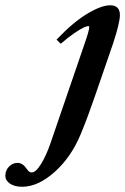

<svg xmlns="http://www.w3.org/2000/svg" viewBox="-182 -445 478 734"><path d="M-97.2 269Q-126 269 -143.8 257.1Q-161.6 245.1 -161.6 226.6Q-161.6 206.5 -147.7 192.1Q-133.8 177.7 -115.2 177.7Q-95.2 177.7 -80.1 200.2Q-70.8 214.4 -61 214.4Q-45.4 214.4 -25.4 182.4Q-5.4 150.4 11.2 102.1L139.2 -271.5Q159.2 -328.1 159.2 -341.3Q159.2 -345.2 155.3 -345.2Q149.4 -345.2 137.7 -339.8Q126 -334.5 102.3 -318.4Q78.6 -302.2 50.3 -277.8L34.2 -293.5Q96.7 -359.4 150.9 -392.1Q205.1 -424.8 239.3 -424.8Q276.4 -424.8 276.4 -387.2Q276.4 -358.9 251 -280.8L181.2 -78.1Q153.8 2 127.4 65.9Q90.8 155.3 27.1 212.2Q-36.6 269 -97.2 269Z"/></svg>

Font: Elstob 18pt
Style: Bold Italic
Weight: 700
Italic angle: -20°
Designer: Peter S. Baker
Version: Version 1.015